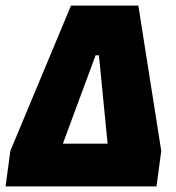

<svg xmlns="http://www.w3.org/2000/svg" viewBox="-31 -667 629 687"><path d="M-11 0 6 -127 223 -647H464L546 -127L529 0ZM194 -153H354L323 -469H311Z"/></svg>

Font: Alegreya Sans Black
Style: Italic
Weight: 900
Italic angle: -7°
Designer: Juan Pablo del Peral
Foundry: Huerta Tipografica
Version: Version 2.007